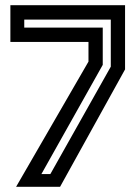

<svg xmlns="http://www.w3.org/2000/svg" viewBox="-20 -720 532 740"><path d="M42 0 321 -482.5V-558.5H20V-700H462V-452.5L211.5 0ZM139.5 -49H174L407 -463V-644.5H73.5V-613.5H376V-470Z"/></svg>

Font: Tourney Thin SemiBold
Style: Regular
Weight: 600
Version: Version 1.015